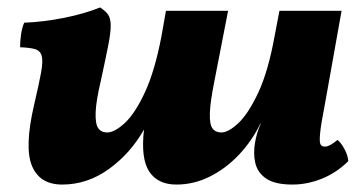

<svg xmlns="http://www.w3.org/2000/svg" viewBox="-20 -487 979 516"><path d="M147 9Q87 9 66 -41Q45 -91 72 -207Q85 -262 90.5 -292.5Q96 -323 92 -337Q88 -351 74 -355Q60 -359 34 -360Q34 -376 36.5 -394Q39 -412 45 -426Q97 -428 152 -439Q207 -450 249 -467Q263 -458 270 -448.5Q277 -439 277.5 -420Q278 -401 271 -365.5Q264 -330 251 -270Q238 -215 237 -184.5Q236 -154 244 -142.5Q252 -131 268 -131Q288 -131 315.5 -156.5Q343 -182 369.5 -239Q396 -296 414 -390L426 -458H593L556 -268Q545 -213 544 -183Q543 -153 551 -142Q559 -131 575 -131Q594 -131 621 -156.5Q648 -182 674.5 -239Q701 -296 718 -390L731 -458H898L853 -206Q843 -155 840.5 -131Q838 -107 841 -100Q844 -93 853 -93Q866 -93 887 -111Q897 -103 906 -86Q915 -69 916 -54Q885 -23 845.5 -7Q806 9 766 9Q719 9 695.5 -7Q672 -23 666 -49.5Q660 -76 666 -107Q668 -118 671.5 -130Q675 -142 681 -155H680Q657 -108 622 -71Q587 -34 544 -12.5Q501 9 454 9Q404 9 381 -26Q358 -61 367 -139Q331 -75 273 -33Q215 9 147 9Z"/></svg>

Font: Vollkorn ExtraBold
Style: Italic
Weight: 800
Italic angle: -11°
Designer: Friedrich Althausen
Foundry: Friedrich Althausen
Version: Version 5.000; ttfautohint (v1.8.3)